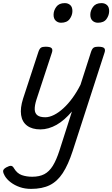

<svg xmlns="http://www.w3.org/2000/svg" viewBox="-76 -815 721 1233"><path d="M184 16Q130 16 98 -8Q66 -32 59.5 -76.5Q53 -121 72 -181L171 -483Q178 -503 187.5 -509Q197 -515 216 -515Q247 -515 255.5 -505.5Q264 -496 257 -476L158 -175Q146 -137 147 -112Q148 -87 164.5 -74.5Q181 -62 215 -62Q241 -62 271 -77Q301 -92 331.5 -120Q362 -148 390 -186.5Q418 -225 441 -271L509 -483Q516 -503 525.5 -509Q535 -515 554 -515Q585 -515 593.5 -505.5Q602 -496 595 -476L391 154Q362 243 327 296.5Q292 350 243.5 374Q195 398 123 398Q84 398 51 386.5Q18 375 -7 356Q-32 337 -45 315Q-55 298 -56 285Q-57 272 -36 260Q-16 249 -5 250Q6 251 14 266Q34 299 64 309.5Q94 320 131 320Q177 320 208.5 303.5Q240 287 263 250Q286 213 306 151L386 -99Q362 -71 337.5 -49.5Q313 -28 287.5 -13.5Q262 1 235.5 8.5Q209 16 184 16ZM316 -669Q296 -669 282 -682Q268 -695 268 -720Q268 -747 285.5 -771Q303 -795 340 -795Q361 -795 375 -782.5Q389 -770 389 -744Q389 -717 371.5 -693Q354 -669 316 -669ZM553 -669Q532 -669 518 -682Q504 -695 504 -720Q504 -747 521.5 -771Q539 -795 576 -795Q597 -795 611 -782.5Q625 -770 625 -744Q625 -717 608 -693Q591 -669 553 -669Z"/></svg>

Font: Playwrite HR
Style: Regular
Weight: 400
Designer: Veronika Burian, José Scaglione
Foundry: TypeTogether
Version: Version 1.002